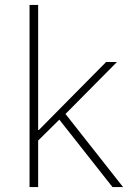

<svg xmlns="http://www.w3.org/2000/svg" viewBox="-20 -760 539 780"><path d="M100 0V-740H135V-314V-232H138L218 -313L411 -508H455L246 -297L480 0H437L221 -274L135 -189V0Z"/></svg>

Font: IBM Plex Sans ExtraLight
Style: Regular
Weight: 250
Designer: Mike Abbink, Paul van der Laan, Pieter van Rosmalen
Foundry: Bold Monday
Version: Version 3.201